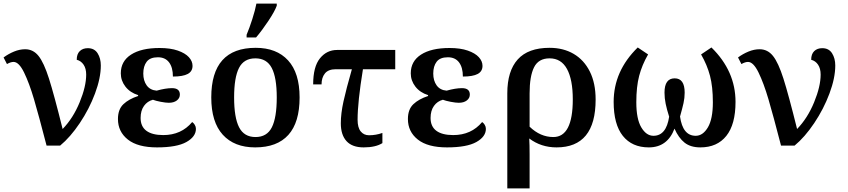

<svg xmlns="http://www.w3.org/2000/svg" viewBox="-37 -816 4752 1076"><path d="M39 -469Q23 -469 2 -457L-17 -494Q10 -514 41.5 -527Q73 -540 104 -540Q149 -540 179 -502.5Q209 -465 237.5 -375.5Q266 -286 314 -93Q373 -154 409.5 -243Q446 -332 446 -398Q446 -432 431.5 -453.5Q417 -475 393 -481Q393 -513 410 -529.5Q427 -546 455 -546Q492 -546 510 -517.5Q528 -489 528 -449Q528 -379 495.5 -292Q463 -205 410 -126Q357 -47 300 0H224Q180 -170 153.5 -260Q127 -350 98 -409.5Q69 -469 39 -469Z M624 -149Q624 -203 654.5 -232Q685 -261 737 -278V-283Q692 -297 666 -330.5Q640 -364 640 -405Q640 -473 697.5 -510Q755 -547 857 -547Q918 -547 959.5 -532.5Q1001 -518 1021.5 -495.5Q1042 -473 1042 -447Q1042 -416 1015 -401.5Q988 -387 932 -387Q932 -438 910.5 -466.5Q889 -495 848 -495Q804 -495 785 -470Q766 -445 766 -404Q766 -364 785 -337.5Q804 -311 841 -308Q891 -322 927 -322Q971 -322 971 -286Q971 -266 954 -253Q937 -240 909 -240Q892 -240 863.5 -245.5Q835 -251 820 -257Q789 -249 770 -222.5Q751 -196 751 -155Q751 -107 783.5 -83Q816 -59 878 -59Q979 -59 1040 -132Q1048 -127 1054.5 -116.5Q1061 -106 1061 -94Q1061 -50 1007.5 -20Q954 10 843 10Q735 10 679.5 -34Q624 -78 624 -149Z M1147 -270Q1147 -548 1396 -548Q1513 -548 1577.5 -477.5Q1642 -407 1642 -270Q1642 -130 1579 -60Q1516 10 1393 10Q1276 10 1211.5 -61Q1147 -132 1147 -270ZM1514 -270Q1514 -381 1486 -435Q1458 -489 1394 -489Q1330 -489 1302.5 -435.5Q1275 -382 1275 -270Q1275 -157 1303 -102.5Q1331 -48 1395 -48Q1459 -48 1486.5 -102.5Q1514 -157 1514 -270ZM1345 -621Q1361 -659 1377 -709Q1393 -759 1400 -796H1514V-784Q1503 -753 1467.5 -699.5Q1432 -646 1398 -606H1345Z M1873 -125Q1873 -180 1888 -248Q1903 -316 1935 -428H1845Q1803 -428 1784 -404.5Q1765 -381 1765 -343H1718Q1718 -442 1756 -489Q1794 -536 1852 -536H2178V-428H1997Q1967 -244 1967 -145Q1967 -101 1984.5 -79.5Q2002 -58 2031 -58Q2070 -58 2106 -71V-14Q2068 10 2001 10Q1937 10 1905 -25Q1873 -60 1873 -125Z M2249 -149Q2249 -203 2279.5 -232Q2310 -261 2362 -278V-283Q2317 -297 2291 -330.5Q2265 -364 2265 -405Q2265 -473 2322.5 -510Q2380 -547 2482 -547Q2543 -547 2584.5 -532.5Q2626 -518 2646.5 -495.5Q2667 -473 2667 -447Q2667 -416 2640 -401.5Q2613 -387 2557 -387Q2557 -438 2535.5 -466.5Q2514 -495 2473 -495Q2429 -495 2410 -470Q2391 -445 2391 -404Q2391 -364 2410 -337.5Q2429 -311 2466 -308Q2516 -322 2552 -322Q2596 -322 2596 -286Q2596 -266 2579 -253Q2562 -240 2534 -240Q2517 -240 2488.5 -245.5Q2460 -251 2445 -257Q2414 -249 2395 -222.5Q2376 -196 2376 -155Q2376 -107 2408.5 -83Q2441 -59 2503 -59Q2604 -59 2665 -132Q2673 -127 2679.5 -116.5Q2686 -106 2686 -94Q2686 -50 2632.5 -20Q2579 10 2468 10Q2360 10 2304.5 -34Q2249 -78 2249 -149Z M2806 -293Q2806 -418 2864.5 -483Q2923 -548 3043 -548Q3120 -548 3178 -514Q3236 -480 3268.5 -415Q3301 -350 3301 -258Q3301 10 3082 10Q2995 10 2929 -40Q2931 -4 2931 49V240H2806ZM3173 -259Q3173 -370 3140.5 -429.5Q3108 -489 3043 -489Q2981 -489 2956 -439Q2931 -389 2931 -293V-106Q2991 -48 3064 -48Q3173 -48 3173 -259Z M3402 -245Q3402 -418 3537 -550L3595 -511Q3561 -452 3545 -391Q3529 -330 3529 -243Q3529 -149 3557 -102Q3585 -55 3625 -55Q3697 -55 3713 -162Q3700 -203 3693.5 -234.5Q3687 -266 3687 -297Q3687 -377 3744 -377Q3800 -377 3800 -297Q3800 -267 3793.5 -238Q3787 -209 3774 -163Q3789 -55 3862 -55Q3902 -55 3930 -102Q3958 -149 3958 -243Q3958 -330 3942 -391Q3926 -452 3892 -511L3950 -550Q4085 -418 4085 -245Q4085 -119 4033.5 -54.5Q3982 10 3888 10Q3833 10 3799.5 -16.5Q3766 -43 3743 -95Q3703 10 3599 10Q3505 10 3453.5 -54.5Q3402 -119 3402 -245Z M4155 -469Q4139 -469 4118 -457L4099 -494Q4126 -514 4157.5 -527Q4189 -540 4220 -540Q4265 -540 4295 -502.5Q4325 -465 4353.5 -375.5Q4382 -286 4430 -93Q4489 -154 4525.5 -243Q4562 -332 4562 -398Q4562 -432 4547.5 -453.5Q4533 -475 4509 -481Q4509 -513 4526 -529.5Q4543 -546 4571 -546Q4608 -546 4626 -517.5Q4644 -489 4644 -449Q4644 -379 4611.5 -292Q4579 -205 4526 -126Q4473 -47 4416 0H4340Q4296 -170 4269.5 -260Q4243 -350 4214 -409.5Q4185 -469 4155 -469Z"/></svg>

Font: Noto Serif SemiBold
Style: Regular
Weight: 600
Designer: Monotype Design Team
Foundry: Monotype Imaging Inc.
Version: Version 1.001